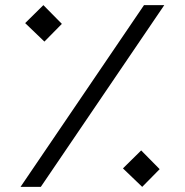

<svg xmlns="http://www.w3.org/2000/svg" viewBox="-20 -728 720 748"><path d="M139 0 620 -708H541L60 0ZM221 -635 149 -708 78 -638 153 -566ZM602 -69 530 -142 459 -72 534 0Z"/></svg>

Font: UULA Sans
Style: Regular
Weight: 400
Designer: Mohamed Gaber, Laura Garcia Mut
Foundry: Kief Type Foundry
Version: Version 3.006;hotconv 1.0.109;makeotfexe 2.5.65596